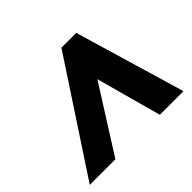

<svg xmlns="http://www.w3.org/2000/svg" viewBox="-118 -864 769 769"><g transform="rotate(-45 266.0 -479.5)"><path d="M-2.9 -245.1 305.2 -713.9H389.2L527.8 -245.1H394L317.9 -522.9L142.1 -245.1Z"/></g></svg>

Font: Open Sans Extrabold
Style: Italic
Weight: 800
Italic angle: -12°
Foundry: Ascender Corporation
Version: Version 1.10